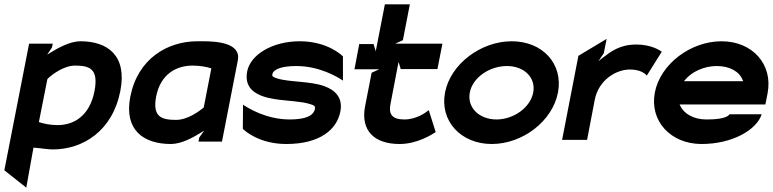

<svg xmlns="http://www.w3.org/2000/svg" viewBox="-20 -652 3558 884"><path d="M0 132 101 212 134 28H138C166 30 199 36 223 36C362 36 498 -49 534 -233C566 -396 476 -462 350 -462C302 -462 245 -430 211 -409L197 -400L219 -433L223 -451H114ZM159 -90 198 -287 199 -289C217 -307 273 -350 325 -350C392 -350 435 -336 415 -232C392 -116 318 -76 245 -76C211 -76 179 -83 159 -90Z M580 -207C550 -53 641 11 767 11C816 11 871 -20 906 -42L920 -51L897 -18L894 0H1002L1075 -374C1091 -455 977 -462 914 -462H889C750 -462 614 -381 580 -207ZM699 -208C720 -314 795 -350 867 -350C900 -350 934 -344 953 -337L918 -157C899 -141 844 -100 791 -100C724 -100 681 -113 699 -208Z M1118 -323C1101 -236 1173 -207 1243 -196C1298 -187 1367 -186 1407 -173C1427 -167 1432 -163 1430 -151C1424 -119 1387 -102 1314 -102C1206 -102 1123 -154 1099 -170L1098 -59C1105 -51 1173 11 1298 11C1455 11 1531 -57 1547 -138C1560 -204 1521 -238 1474 -255C1410 -279 1312 -273 1256 -291C1236 -297 1232 -301 1234 -310C1238 -333 1277 -348 1344 -348C1452 -348 1535 -297 1559 -281V-392C1552 -400 1485 -462 1360 -462C1235 -462 1133 -401 1118 -323Z M1612 -333H1726L1691 -317L1660 -158C1642 -53 1700 11 1820 11C1902 11 1971 -34 1986 -44L1954 -145C1941 -134 1898 -102 1842 -102C1787 -102 1768 -124 1778 -174L1815 -367L1825 -334H1994L2017 -451H1800L1835 -467L1867 -632H1752L1710 -416L1700 -449H1634Z M2029 -226C2004 -95 2102 11 2244 11C2387 11 2524 -95 2549 -226C2574 -357 2479 -462 2336 -462C2194 -462 2054 -357 2029 -226ZM2143 -226C2156 -295 2234 -348 2314 -348C2393 -348 2448 -295 2435 -226C2422 -157 2345 -102 2266 -102C2186 -102 2130 -157 2143 -226Z M2568 -8H2683L2718 -191C2736 -286 2819 -332 2880 -332C2927 -332 2950 -314 2958 -304L3027 -414C3018 -420 2979 -447 2910 -447C2833 -447 2793 -415 2751 -383L2735 -370L2760 -407L2773 -473L2643 -395Z M2995 -226C2970 -95 3068 11 3210 11C3352 11 3464 -54 3487 -126H3339C3324 -104 3266 -102 3232 -102C3174 -102 3129 -128 3112 -165L3109 -171H3504L3514 -222C3540 -355 3445 -462 3302 -462C3160 -462 3020 -357 2995 -226ZM3129 -278 3134 -284C3164 -321 3221 -348 3280 -348C3339 -348 3384 -323 3399 -284L3402 -278Z"/></svg>

Font: Charger EcoBold
Style: Obl
Weight: 1000
Designer: Jasper
Foundry: Cannot Into Space Fonts
Version: Version 1.1